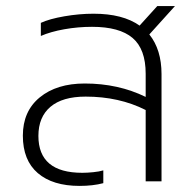

<svg xmlns="http://www.w3.org/2000/svg" viewBox="-20 -595 632 630"><path d="M55 -150Q55 -230 110.5 -275.5Q166 -321 258 -321Q368 -321 458 -277V-353Q458 -434 415 -470.5Q372 -507 282 -507Q236 -507 191 -499Q146 -491 114 -477V-520Q142 -533 191 -541.5Q240 -550 287 -550Q383 -550 438 -511L496 -575H554L470 -482Q510 -432 510 -352V0H458V-234Q371 -278 261 -278Q185 -278 145.5 -244.5Q106 -211 106 -149Q106 -28 250 -28Q266 -28 286 -30Q306 -32 319 -36V6Q285 15 241 15Q153 15 104 -27Q55 -69 55 -150Z"/></svg>

Font: Prompt ExtraLight
Style: Regular
Weight: 275
Designer: Katatrad Team
Foundry: CadsonDemak
Version: Version 1.000